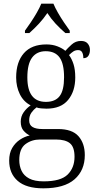

<svg xmlns="http://www.w3.org/2000/svg" viewBox="-20 -786 524 1046"><path d="M216 240Q123 240 76.5 199.5Q30 159 30 89Q30 48 46.5 20Q63 -8 88.5 -25Q114 -42 142 -48Q123 -57 108 -74.5Q93 -92 93 -123Q93 -152 109 -174.5Q125 -197 147 -212Q108 -232 88 -273Q68 -314 68 -364Q68 -448 110 -496Q152 -544 233 -544Q266 -544 293 -533.5Q320 -523 336 -509Q349 -524 370.5 -543.5Q392 -563 421 -563Q446 -563 458 -548.5Q470 -534 470 -514Q470 -495 461.5 -482Q453 -469 434 -469Q434 -489 427.5 -501Q421 -513 406 -513Q391 -513 380 -506Q369 -499 356 -486Q371 -466 380.5 -436.5Q390 -407 390 -364Q390 -289 351 -241.5Q312 -194 233 -194Q222 -194 204.5 -195.5Q187 -197 179 -201Q163 -189 151 -172Q139 -155 139 -130Q139 -105 157.5 -94Q176 -83 211 -83H296Q373 -83 407.5 -44Q442 -5 442 59Q442 142 386 191Q330 240 216 240ZM230 -231Q281 -231 305 -262.5Q329 -294 329 -365Q329 -439 304.5 -473Q280 -507 229 -507Q181 -507 155 -472.5Q129 -438 129 -364Q129 -231 230 -231ZM218 202Q311 202 348.5 165Q386 128 386 68Q386 15 361 -5.5Q336 -26 284 -26H198Q153 -26 119 -1Q85 24 85 86Q85 118 97.5 144.5Q110 171 139 186.5Q168 202 218 202ZM116 -619Q130 -638 147.5 -664Q165 -690 180.5 -717Q196 -744 205 -766H271Q280 -744 295.5 -717Q311 -690 328.5 -664Q346 -638 360 -619V-606H336Q306 -632 282 -658Q258 -684 238 -715Q217 -684 193 -658Q169 -632 140 -606H116Z"/></svg>

Font: Noto Serif SemiCondensed Light
Style: Regular
Weight: 300
Width: 4
Designer: Monotype Design Team
Foundry: Monotype Imaging Inc.
Version: Version 2.013